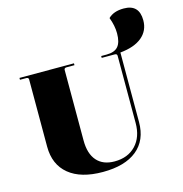

<svg xmlns="http://www.w3.org/2000/svg" viewBox="-124 -972 1043 1096"><g transform="rotate(-15 398.0 -423.5)"><path d="M350 12Q220 12 149.5 -46Q79 -104 79 -210V-607Q79 -619 65 -619H28V-630H350V-619H303Q289 -619 289 -607V-190Q289 -112 325.5 -70.5Q362 -29 430 -29Q509 -29 555.5 -78Q602 -127 602 -210V-607Q602 -619 588 -619H511V-630H543Q590 -630 611 -654.5Q632 -679 632 -732Q632 -777 613 -827Q645 -859 705 -859Q796 -859 796 -765Q796 -704 751 -666.5Q706 -629 622 -621V-210Q622 -103 551.5 -45.5Q481 12 350 12Z"/></g></svg>

Font: Arapey Black-Display
Style: Regular
Weight: 900
Designer: Eduardo Rodriguez Tunni
Foundry: Eduardo Rodriguez Tunni
Version: Version 4.000